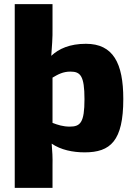

<svg xmlns="http://www.w3.org/2000/svg" viewBox="-20 -720 648 925"><path d="M394 -509C316 -509 263 -485 227 -451C230 -493 234 -540 233 -584V-700H51V185H233V76C234 42 232 6 229 -28C273 2 330 14 388 14C512 14 574 -41 574 -243C574 -416 525 -509 394 -509ZM316 -110C284 -110 259 -118 233 -128V-346C260 -362 284 -375 319 -375C367 -375 387 -356 387 -242C387 -129 367 -110 316 -110Z"/></svg>

Font: Exo 2 Extra Bold
Style: Regular
Weight: 800
Designer: Natanael Gama
Version: Version 1.001;PS 001.001;hotconv 1.0.88;makeotf.lib2.5.64775